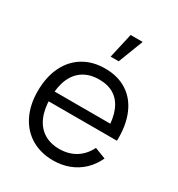

<svg xmlns="http://www.w3.org/2000/svg" viewBox="-187 -900 958 1035"><g transform="rotate(30 292.0 -382.5)"><path d="M322.7 -780 287.5 -625H337.8L397.5 -780ZM298.3 15Q220.3 15 161.9 -19.8Q103.5 -54.7 71.8 -118.7Q40 -182.7 40 -267.7Q40 -355.3 71.4 -420.2Q102.8 -485.2 160.5 -520.1Q218.2 -555 295.7 -555Q375 -555 431.8 -518.4Q488.7 -481.8 517.6 -412.9Q546.5 -344 543.8 -249.3H469V-275.3Q467.7 -345.5 448 -392.6Q428.3 -439.7 390.5 -463.7Q352.7 -487.7 297.7 -487.7Q240 -487.7 199.7 -462.2Q159.3 -436.8 138.7 -388.2Q118 -339.5 118 -270Q118 -202.2 138.7 -154.1Q159.3 -106 199.3 -80.7Q239.3 -55.3 295.7 -55.3Q353.2 -55.3 396.6 -82Q440 -108.7 465 -159.3L533.7 -133Q512.3 -86.2 477.2 -52.9Q442 -19.7 396.3 -2.3Q350.7 15 298.3 15ZM92 -249.3V-311H504.7V-249.3Z"/></g></svg>

Font: Hauora
Style: Regular
Weight: 400
Designer: Wayne Shih
Foundry: WCYS
Version: Version 1.001